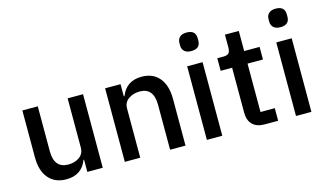

<svg xmlns="http://www.w3.org/2000/svg" viewBox="-87 -1022 2230 1311"><g transform="rotate(-15 1027.5 -366.0)"><path d="M393 0V-86H389Q352 12 243 12Q163 12 118 -40.5Q73 -93 73 -189V-520H182V-203Q182 -82 282 -82Q328 -82 360.5 -105.5Q393 -129 393 -172V-520H502V0Z M767 0H658V-520H767V-434H772Q810 -532 918 -532Q998 -532 1042.5 -479Q1087 -426 1087 -330V0H978V-316Q978 -438 880 -438Q834 -438 800.5 -414.5Q767 -391 767 -348Z M1293 -613Q1261 -613 1244.5 -628.5Q1228 -644 1228 -670V-687Q1228 -713 1244.5 -728.5Q1261 -744 1293 -744Q1357 -744 1357 -687V-670Q1357 -613 1293 -613ZM1238 0V-520H1347V0Z M1742 0H1647Q1591 0 1561.5 -29.5Q1532 -59 1532 -113V-431H1451V-520H1495Q1522 -520 1532.5 -532Q1543 -544 1543 -571V-662H1641V-520H1750V-431H1641V-89H1742Z M1923 -613Q1891 -613 1874.5 -628.5Q1858 -644 1858 -670V-687Q1858 -713 1874.5 -728.5Q1891 -744 1923 -744Q1987 -744 1987 -687V-670Q1987 -613 1923 -613ZM1868 0V-520H1977V0Z"/></g></svg>

Font: IBM Plex Sans Medm
Style: Regular
Weight: 500
Designer: Mike Abbink, Paul van der Laan, Pieter van Rosmalen
Foundry: Bold Monday
Version: Version 3.005